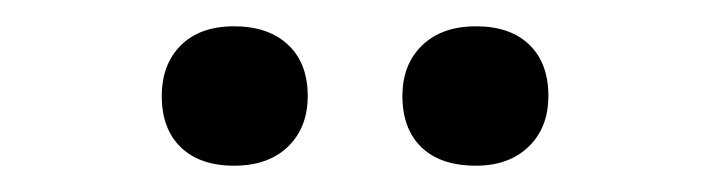

<svg xmlns="http://www.w3.org/2000/svg" viewBox="-20 -740 540 146"><path d="M342 -614Q315 -614 300.5 -628Q286 -642 286 -667Q286 -691 301 -705.5Q316 -720 342 -720Q368 -720 382.5 -706Q397 -692 397 -667Q397 -643 382 -628.5Q367 -614 342 -614ZM103 -667Q103 -691 117.5 -705.5Q132 -720 158 -720Q184 -720 199 -706Q214 -692 214 -667Q214 -643 199 -628.5Q184 -614 158 -614Q132 -614 117.5 -628Q103 -642 103 -667Z"/></svg>

Font: Easer Grotesk Light
Style: Regular
Weight: 300
Designer: Boardeaser, Bonnie Shaver-Troup, Thomas Jockin
Foundry: Lexend
Version: Version 1.008;Glyphs 3.1.2 (3151)